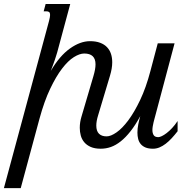

<svg xmlns="http://www.w3.org/2000/svg" viewBox="-107 -736 984 964"><path d="M361.8 -353Q367.2 -371.1 369.9 -386Q372.6 -400.9 372.6 -413.1Q372.6 -467.3 315.9 -467.3Q293 -467.3 263.9 -449.2Q234.9 -431.2 204.6 -391.6Q174.3 -352.1 144.8 -290Q115.2 -228 91.3 -140.1L-2.9 208.5H-87.4L139.2 -630.9Q144.5 -651.4 144.5 -661.1Q144.5 -671.9 139.6 -675.5Q134.8 -679.2 126 -679.2H112.3L122.1 -715.8H245.6L180.2 -473.1Q178.7 -468.3 175.5 -458Q172.4 -447.8 168 -434.6Q163.6 -421.4 158.2 -407.2Q152.8 -393.1 147.9 -379.9Q192.4 -455.6 244.1 -492.4Q295.9 -529.3 345.2 -529.3Q374.5 -529.3 395.8 -521.2Q417 -513.2 430.4 -499Q443.8 -484.9 450.2 -465.6Q456.5 -446.3 456.5 -423.3Q456.5 -407.7 453.6 -390.9Q450.7 -374 445.3 -356L385.7 -157.2Q376.5 -127.9 376.5 -105.5Q376.5 -78.1 389.9 -64.7Q403.3 -51.3 428.2 -51.3Q449.2 -51.3 478 -71.3Q506.8 -91.3 537.1 -131.8Q567.4 -172.4 596.7 -233.9Q626 -295.4 647.9 -378.4L685.1 -518.6H769.5L673.3 -157.2Q671.4 -149.4 668.7 -140.1Q666 -130.9 663.8 -121.1Q661.6 -111.3 659.9 -101.6Q658.2 -91.8 658.2 -83Q658.2 -67.4 664.6 -57.4Q670.9 -47.4 688 -47.4Q694.3 -47.4 705.3 -52.5Q716.3 -57.6 729.7 -67.9Q743.2 -78.1 757.3 -93.3Q771.5 -108.4 784.7 -128.4V-77.1Q770 -58.1 755.1 -42Q740.2 -25.9 724.9 -14.2Q709.5 -2.4 693.6 4.2Q677.7 10.7 661.1 10.7Q638.7 10.7 623.5 4.4Q608.4 -2 599.4 -12.9Q590.3 -23.9 586.7 -38.6Q583 -53.2 583 -70.3Q583 -90.3 587.2 -111.3Q591.3 -132.3 597.2 -152.8Q572.8 -107.9 548.3 -76.9Q523.9 -45.9 499.3 -26.4Q474.6 -6.8 449.7 2Q424.8 10.7 398.9 10.7Q368.7 10.7 348.4 1.7Q328.1 -7.3 315.9 -22Q303.7 -36.6 298.6 -55.4Q293.5 -74.2 293.5 -94.2Q293.5 -108.4 295.7 -122.6Q297.9 -136.7 301.8 -149.4Z"/></svg>

Font: Arian AMU Serif
Style: Italic
Weight: 400
Italic angle: -15°
Designer: Ruben Hakobyan (Tarumian)
Foundry: Ruben Hakobyan (Tarumian)
Version: Version 1.002